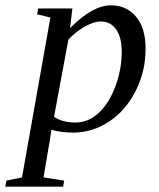

<svg xmlns="http://www.w3.org/2000/svg" viewBox="-80 -490 600 724"><path d="M114 -1 107 44 84 179 162 191 158 214H-60L-56 191L3 179L110 -424L60 -436L64 -458H193L184 -384Q270 -470 338 -470Q397 -470 433 -427Q469 -384 469 -307Q469 -221 432 -148Q394 -73 332 -32Q269 10 196 10Q174 10 150 7Q128 4 114 -1ZM124 -51H122Q153 -28 205 -28Q253 -28 292 -64Q331 -100 355 -164Q379 -228 379 -295Q379 -349 358 -379Q337 -409 300 -409Q274 -409 240 -390Q204 -369 178 -341Z"/></svg>

Font: Libra Serif Modern
Style: Italic
Weight: 400
Italic angle: -12°
Designer: Stefan Peev, Context Ltd
Foundry: Stefan Peev, Context Ltd
Version: Version 1.000